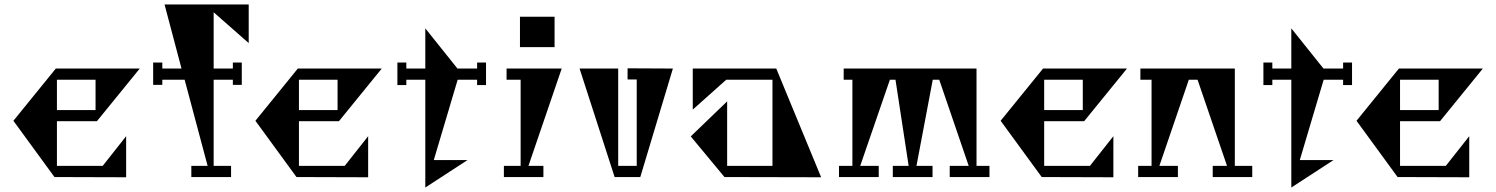

<svg xmlns="http://www.w3.org/2000/svg" viewBox="-20 -793 6702 860"><path d="M545 -183V1L224 0L40 -252L230 -486H606L414 -250H235V-50H440ZM408 -436H235V-300H408Z M937 -738V-486H1023V-513H1063V-413H1023V-436H937V-50H1015V0H837V-50H910L807 -436H707V-413H666V-513H707V-486H793L717 -773H1094V-600Z M1629 -183V1L1308 0L1124 -252L1314 -486H1690L1498 -250H1319V-50H1524ZM1492 -436H1319V-300H1492Z M2117 -513H2157V-412H2117V-436H2030L1923 -76H2074L1885 47V-436H1800V-412H1760V-513H1800V-486H1885V-666L2029 -486H2117Z M2309 -718H2464V-582H2309ZM2237 -50H2312V-436H2249V-486H2496L2347 -50H2414V0H2237Z M2994 -486 2848 0H2733L2576 -486H2749V-50H2832V-437H2791V-487Z M3658 1 3225 0 3074 -182 3237 -339V-50H3440V-436H3233L3083 -302V-486H3457Z M4412 -50V0H4234V-50H4319L4187 -436H4158L4085 -50H4157V0H3979V-50H4050L3991 -436H3966L3833 -50H3916V0H3738V-50H3798V-436H3759V-486H4354V-50Z M4967 -183V1L4646 0L4462 -252L4652 -486H5028L4836 -250H4657V-50H4862ZM4830 -436H4657V-300H4830Z M5589 -50V0H5412V-50H5476L5344 -436H5305L5173 -50H5256V0H5078V-50H5138V-436H5088V-486H5511V-50Z M5996 -513H6036V-412H5996V-436H5909L5802 -76H5953L5764 47V-436H5679V-412H5639V-513H5679V-486H5764V-666L5908 -486H5996Z M6561 -183V1L6240 0L6056 -252L6246 -486H6622L6430 -250H6251V-50H6456ZM6424 -436H6251V-300H6424Z"/></svg>

Font: Chokokutai
Style: Regular
Weight: 400
Designer: 108号,108go
Foundry: Font Zone 108
Version: Version 1.000; ttfautohint (v1.8.3)